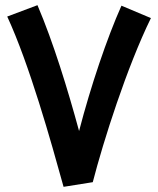

<svg xmlns="http://www.w3.org/2000/svg" viewBox="-20 -715 612 743"><path d="M226 8 339 -10C380 -169 471 -455 564 -645L450 -693C394 -568 331 -381 286 -208C242 -370 186 -552 125 -695L8 -651C94 -465 177 -169 226 8Z"/></svg>

Font: Noto Sans Arabic SemBd
Style: Regular
Weight: 600
Designer: Monotype Design Team, Nadine Chahine, Nizar Qandah and Khaled Hosny
Foundry: Monotype Imaging Inc.
Version: Version 2.012